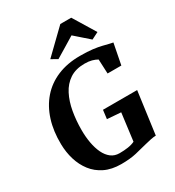

<svg xmlns="http://www.w3.org/2000/svg" viewBox="-233 -1134 1161 1275"><g transform="rotate(-30 347.5 -496.0)"><path d="M317.5 8Q244.5 8 191.8 -17.8Q139 -43.5 105 -87.8Q71 -132 54 -188.2Q37 -244.5 36 -306Q34 -406.5 60 -488.5Q86 -570.5 137.5 -629.5Q189 -688.5 264.5 -720.2Q340 -752 437.5 -752Q497 -752 535.5 -747Q574 -742 600 -735.5Q626 -729 646.5 -724Q653.5 -722.5 660.5 -721Q667.5 -719.5 675 -718L644 -559H538.5L533.5 -669Q515.5 -679.5 492.5 -685.8Q469.5 -692 438 -692Q370 -692 324.2 -661.8Q278.5 -631.5 251.5 -579Q224.5 -526.5 212.8 -459.8Q201 -393 201 -319.5Q201 -267 209.5 -220.2Q218 -173.5 235.2 -137.5Q252.5 -101.5 279.2 -81Q306 -60.5 343.5 -60.5Q378.5 -60.5 408.5 -65Q438.5 -69.5 461 -80.5L488 -290.5L383 -298.5L391.5 -365.5H653.5L609.5 -41.5Q594 -41.5 568.8 -36.5Q543.5 -31.5 522 -25.5Q480.5 -14.5 432.8 -3.2Q385 8 317.5 8ZM256.5 -831.5 431 -1000.5H514.5L618 -831L564.5 -804Q537.5 -827 511 -851Q484.5 -875 457.5 -898Q419 -874.5 380.5 -851Q342 -827.5 303.5 -804.5Z"/></g></svg>

Font: Merriweather 20pt ExtraBold
Style: Italic
Weight: 800
Italic angle: -7.8°
Version: Version 2.101